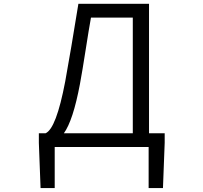

<svg xmlns="http://www.w3.org/2000/svg" viewBox="-20 -752 1040 982"><path d="M659.2 -662.1H445.3Q434.6 -603.5 418 -496.6Q401.4 -389.6 388.7 -321.3Q353.5 -134.8 306.6 -70.3H659.2ZM742.2 -70.3H822.3V-21.5L813.5 210H740.2V0H259.8V210H187.5L178.7 -21.5V-70.3H212.9Q267.6 -93.8 313.5 -335Q342.8 -496.1 380.9 -732.4H742.2Z"/></svg>

Font: GenEi Gothic M SemiLight
Style: Regular
Weight: 350
Designer: o_tamon (Modified); [Source Han Sans]
Ryoko NISHIZUKA  (kana & ideographs); Paul D. Hunt (Latin, Greek & Cyrillic); Wenl
Version: Version 1.1a;Original Version 1.004